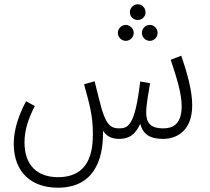

<svg xmlns="http://www.w3.org/2000/svg" viewBox="-20 -641 976 893"><path d="M621 -548C641 -548 657 -564 657 -584C657 -604 641 -621 621 -621C600 -621 584 -604 584 -584C584 -564 600 -548 621 -548ZM565 -451C585 -451 602 -468 602 -488C602 -508 585 -525 565 -525C545 -525 528 -508 528 -488C528 -468 545 -451 565 -451ZM677 -451C697 -451 713 -468 713 -488C713 -508 697 -525 677 -525C656 -525 640 -508 640 -488C640 -468 656 -451 677 -451ZM249 232C410 232 462 112 459 -33C473 -11 496 5 533 5C579 5 609 -13 632 -65C646 -16 677 5 739 5C798 5 874 -29 874 -152C874 -221 849 -307 823 -382L774 -363C805 -271 825 -202 825 -147C825 -61 781 -44 740 -44C675 -44 660 -74 660 -120C660 -154 672 -218 678 -254L632 -262C608 -52 574 -44 533 -44C493 -44 474 -65 453 -134C444 -166 439 -187 420 -263L371 -249C397 -153 412 -104 412 -17C412 69 393 183 250 183C155 183 94 130 94 21C94 -34 110 -85 142 -148L101 -170C51 -76 44 -10 44 28C44 161 127 232 249 232Z"/></svg>

Font: Noto Sans Arabic ExtCond Light
Style: Regular
Weight: 300
Width: 2
Designer: Monotype Design Team, Nadine Chahine, Nizar Qandah and Khaled Hosny
Foundry: Monotype Imaging Inc.
Version: Version 2.012